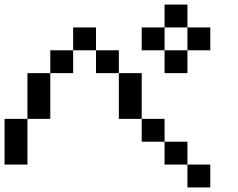

<svg xmlns="http://www.w3.org/2000/svg" viewBox="-20 -920 1040 840"><path d="M0 -200V-400H100V-200ZM900 -200V-100H800V-200ZM900 -700H800V-800H900ZM200 -400H100V-600H200ZM200 -600V-700H300V-600ZM400 -700H500V-600H400ZM400 -800V-700H300V-800ZM600 -400H500V-600H600ZM600 -300V-400H700V-300ZM600 -700V-800H700V-700ZM800 -200H700V-300H800ZM800 -700V-600H700V-700ZM800 -900V-800H700V-900Z"/></svg>

Font: GalmuriMono9 Regular
Style: Regular
Weight: 400
Designer: Lee Minseo (quiple)
Version: Version 2.399;hotconv 1.1.1;makeotfexe 2.6.0 DEVELOPMENT